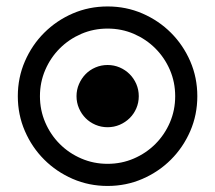

<svg xmlns="http://www.w3.org/2000/svg" viewBox="-20 -581 684 610"><path d="M36.6 -275.4Q36.6 -334.5 59.1 -386.2Q81.5 -438 120.4 -476.8Q159.2 -515.6 210.9 -538.1Q262.7 -560.5 321.8 -560.5Q380.9 -560.5 432.6 -538.1Q484.4 -515.6 523.2 -476.8Q562 -438 584.5 -386.2Q606.9 -334.5 606.9 -275.4Q606.9 -216.3 584.5 -164.6Q562 -112.8 523.2 -74Q484.4 -35.2 432.6 -12.7Q380.9 9.8 321.8 9.8Q262.7 9.8 210.9 -12.7Q159.2 -35.2 120.4 -74Q81.5 -112.8 59.1 -164.6Q36.6 -216.3 36.6 -275.4ZM106.9 -275.4Q106.9 -231 123.8 -191.9Q140.6 -152.8 169.9 -123.5Q199.2 -94.2 238.3 -77.4Q277.3 -60.5 321.8 -60.5Q366.2 -60.5 405.3 -77.4Q444.3 -94.2 473.6 -123.5Q502.9 -152.8 519.8 -191.9Q536.6 -231 536.6 -275.4Q536.6 -319.8 519.8 -358.9Q502.9 -397.9 473.6 -427.2Q444.3 -456.5 405.3 -473.4Q366.2 -490.2 321.8 -490.2Q277.3 -490.2 238.3 -473.4Q199.2 -456.5 169.9 -427.2Q140.6 -397.9 123.8 -358.9Q106.9 -319.8 106.9 -275.4ZM223.1 -275.4Q223.1 -295.9 231 -314Q238.8 -332 252 -345.5Q265.1 -358.9 283.2 -366.7Q301.3 -374.5 321.8 -374.5Q342.3 -374.5 360.4 -366.7Q378.4 -358.9 391.8 -345.5Q405.3 -332 413.1 -314Q420.9 -295.9 420.9 -275.4Q420.9 -254.9 413.1 -236.8Q405.3 -218.8 391.8 -205.6Q378.4 -192.4 360.4 -184.6Q342.3 -176.8 321.8 -176.8Q301.3 -176.8 283.2 -184.6Q265.1 -192.4 252 -205.6Q238.8 -218.8 231 -236.8Q223.1 -254.9 223.1 -275.4Z"/></svg>

Font: Noboto
Style: Regular
Weight: 400
Designer: Google
Version: Version 2.001101; 2014